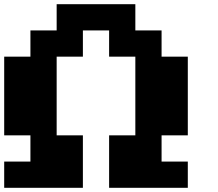

<svg xmlns="http://www.w3.org/2000/svg" viewBox="-20 -1020 1040 915"><path d="M250 -937.5V-1000H437.5H625V-937.5V-875H687.5H750V-812.5V-750H812.5H875V-562.5V-375H812.5H750V-312.5V-250H812.5H875V-187.5V-125H687.5H500V-250V-375H562.5H625V-562.5V-750H562.5H500V-812.5V-875H437.5H375V-812.5V-750H312.5H250V-562.5V-375H312.5H375V-250V-125H187.5H0V-187.5V-250H62.5H125V-312.5V-375H62.5H0V-562.5V-750H62.5H125V-812.5V-875H187.5H250Z"/></svg>

Font: Press Start 2P
Style: Regular
Weight: 500
Monospace: yes
Version: Version 2.14